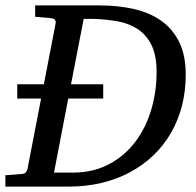

<svg xmlns="http://www.w3.org/2000/svg" viewBox="-35 -691 726 711"><path d="M28.8 -378.9H127.4L170.9 -604Q172.4 -612.3 168.5 -617.7Q164.6 -623 150.9 -624L95.2 -628.9V-670.9H334Q402.3 -670.9 460.7 -657.7Q519 -644.5 561.8 -614.3Q604.5 -584 628.7 -535.2Q652.8 -486.3 652.8 -415Q652.8 -353.5 638.7 -298.8Q624.5 -244.1 597.7 -198Q570.8 -151.9 532.5 -115.2Q494.1 -78.6 446 -53Q397.9 -27.3 341.1 -13.7Q284.2 0 220.2 0H-15.1V-42L46.9 -46.9Q56.6 -47.9 60.5 -52.5Q64.5 -57.1 66.9 -65.9L117.2 -326.2H28.8ZM544.9 -423.8Q544.9 -486.3 525.9 -524.4Q506.8 -562.5 474.6 -583.5Q442.4 -604.5 399.9 -612.1Q357.4 -619.6 311 -621.1H274.9L228 -378.9H347.2V-326.2H217.8L165 -51.8H237.8Q313.5 -52.7 371.1 -84.2Q428.7 -115.7 467.3 -167.5Q505.9 -219.2 525.4 -285.9Q544.9 -352.5 544.9 -423.8Z"/></svg>

Font: Charis SIL APac
Style: Italic
Weight: 400
Italic angle: -11°
Foundry: SIL International
Version: Version 5.000